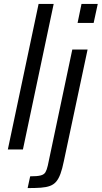

<svg xmlns="http://www.w3.org/2000/svg" viewBox="-20 -763 519 980"><path d="M20 0 177 -743H254L97 0ZM376 -646 396 -743H479L458 -646ZM121 197 134 137Q170 137 187.5 132.5Q205 128 212 116Q219 104 224 82L349 -510H427L306 59Q298 99 288.5 124.5Q279 150 266.5 164.5Q254 179 235 186Q216 193 188.5 195Q161 197 121 197Z"/></svg>

Font: Saira SemiCondensed
Style: Italic
Weight: 400
Width: 4
Italic angle: -12°
Designer: Hector Gatti with collaboration of the Omnibus-Type team
Foundry: Omnibus-Type
Version: Version 1.101